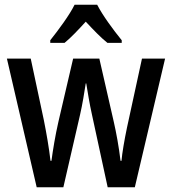

<svg xmlns="http://www.w3.org/2000/svg" viewBox="-20 -786 723 806"><path d="M388 -766H293C272 -723 226 -661 191 -617V-606H251C278 -628 308 -660 340 -695C372 -661 402 -629 431 -606H491V-617C456 -660 411 -721 388 -766ZM366 -305 432 0H546L673 -540H576L513 -250C502 -197 493 -145 490 -111H486C479 -170 468 -229 458 -273L397 -540H287L225 -274C212 -217 202 -156 196 -111H192C186 -164 175 -227 164 -282L109 -540H9L134 0H246L316 -304C326 -347 334 -398 340 -436H342C348 -400 356 -349 366 -305Z"/></svg>

Font: Noto Sans Khmer UI Condensed Medium
Style: Regular
Weight: 500
Width: 3
Designer: Danh Hong and the Monotype Design Team
Foundry: Monotype Imaging Inc.
Version: Version 2.002